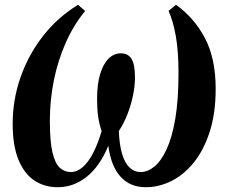

<svg xmlns="http://www.w3.org/2000/svg" viewBox="-20 -772 940 803"><path d="M221.5 11Q166 11 123.5 -17.2Q81 -45.5 57 -104.5Q33 -163.5 33 -254.5Q33 -354 65.5 -447.8Q98 -541.5 159 -620.2Q220 -699 306.5 -752L336 -726Q288.5 -668.5 255.5 -594.5Q222.5 -520.5 205.5 -437Q188.5 -353.5 188.5 -266.5Q188.5 -180.5 199.5 -134.2Q210.5 -88 230.2 -70.2Q250 -52.5 276.5 -52.5Q302.5 -52.5 326 -73Q349.5 -93.5 369.5 -132Q389.5 -170.5 405 -224Q395 -253 390.5 -284.5Q386 -316 386 -357.5Q386 -420.5 399 -462.8Q412 -505 434.2 -527Q456.5 -549 485 -549Q516 -549 530.2 -525.5Q544.5 -502 544.5 -447.5Q544.5 -412.5 536.2 -372.5Q528 -332.5 512.8 -293.8Q497.5 -255 477 -224Q479.5 -164 491.2 -126.2Q503 -88.5 522.8 -70.5Q542.5 -52.5 568 -52.5Q597.5 -52.5 625.5 -75.2Q653.5 -98 676.5 -147Q699.5 -196 713 -274.5Q726.5 -353 726.5 -465.5Q726.5 -559.5 715.2 -621.8Q704 -684 685 -726.5L716 -752Q792 -698 837 -612.8Q882 -527.5 882 -400.5Q882 -298 857 -220.8Q832 -143.5 790.2 -92Q748.5 -40.5 696.5 -14.8Q644.5 11 590 11Q524 11 484 -33.2Q444 -77.5 433 -162.5Q398 -77 343 -33Q288 11 221.5 11Z"/></svg>

Font: Merriweather 72pt
Style: Bold Italic
Weight: 700
Italic angle: -7.8°
Version: Version 2.101